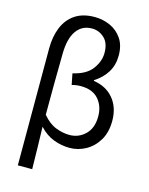

<svg xmlns="http://www.w3.org/2000/svg" viewBox="-144 -898 920 1187"><g transform="rotate(15 315.5 -304.5)"><path d="M89 200V-549Q89 -624 113 -683Q137 -742 186.5 -775.5Q236 -809 312 -809Q365 -809 411.5 -788Q458 -767 487 -724.5Q516 -682 516 -617Q516 -556 487.5 -509.5Q459 -463 408 -431V-426Q489 -414 535.5 -358Q582 -302 582 -216Q582 -143 551.5 -92Q521 -41 472.5 -14Q424 13 369 13Q318 13 268 -5.5Q218 -24 175 -70Q179 65 181 200ZM348 -64Q407 -64 449 -105Q491 -146 491 -221Q491 -286 453 -330Q415 -374 338 -374Q310 -374 282 -366L268 -437Q353 -456 390 -506Q427 -556 427 -610Q427 -673 393 -704.5Q359 -736 314 -736Q250 -736 214.5 -685Q179 -634 178 -537Q175 -345 175 -147Q215 -99 260 -81.5Q305 -64 348 -64Z"/></g></svg>

Font: Gothic Nguyen
Style: Regular
Weight: 400
Designer: MORI Takayuki
Version: Version 1.220;July 21, 2023;FontCreator 14.0.0.2814 64-bit